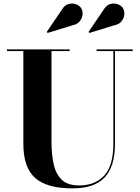

<svg xmlns="http://www.w3.org/2000/svg" viewBox="-20 -1022 770 1057"><path d="M611.5 -883.5 472 -840.5 467.5 -846.5 551.5 -970Q566 -994 587 -999.8Q608 -1005.5 627.2 -999Q646.5 -992.5 656 -978.5Q666.5 -962.5 664.5 -942Q662.5 -921.5 649 -904.8Q635.5 -888 611.5 -883.5ZM381.5 -883.5 242 -840.5 237.5 -846.5 321.5 -970Q336 -994 357 -999.8Q378 -1005.5 397.2 -999Q416.5 -992.5 426 -978.5Q436.5 -962.5 434.5 -942Q432.5 -921.5 419 -904.8Q405.5 -888 381.5 -883.5ZM18.5 -750H363.5V-741H263.5V-240Q263.5 -174 275 -119.8Q286.5 -65.5 319.2 -33.2Q352 -1 416.5 -1Q502.5 -1 553.2 -55Q604 -109 604 -230V-741H511.5V-750H710.5V-741H613V-230Q613 -106.5 556.8 -45.8Q500.5 15 378.5 15Q237.5 15 173 -42.8Q108.5 -100.5 108.5 -230V-741H18.5Z"/></svg>

Font: Bodoni* 24pt
Style: Bold
Weight: 700
Version: Version 2.3